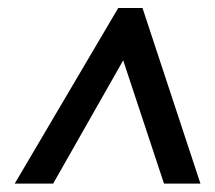

<svg xmlns="http://www.w3.org/2000/svg" viewBox="-20 -736 528 471"><path d="M16.1 -285.6 270 -716.3H329.6L471.7 -285.6H382.3L282.2 -587.9L110.4 -285.6Z"/></svg>

Font: Open Sans SemiCondensed SemiBold
Style: Italic
Weight: 600
Width: 4
Italic angle: -12°
Designer: Monotype Design Team
Foundry: Monotype Imaging Inc.
Version: Version 3.000